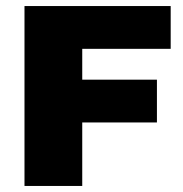

<svg xmlns="http://www.w3.org/2000/svg" viewBox="-20 -615 606 635"><path d="M61 0V-595H544.5V-453.5H252V0ZM179 -210V-351.5H499V-210Z"/></svg>

Font: Encode Sans SC Condensed Thin ExtraBold
Style: Regular
Weight: 800
Version: Version 3.002